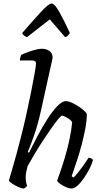

<svg xmlns="http://www.w3.org/2000/svg" viewBox="-20 -1079 581 1099"><path d="M116 0Q104 0 85 -8.5Q66 -17 49.5 -28Q33 -39 31 -46Q36 -63 47.5 -102.5Q59 -142 73 -192Q87 -242 98 -287Q114 -349 129.5 -418Q145 -487 157.5 -550Q170 -613 178 -657.5Q186 -702 186 -716Q186 -733 163 -733H94Q94 -741 96.5 -751Q99 -761 102 -765Q118 -773 140 -781Q162 -789 183.5 -794.5Q205 -800 220 -800Q245 -800 263 -787Q281 -774 281 -750Q281 -745 277.5 -730Q274 -715 268 -688L215 -448Q196 -363 173 -298Q150 -233 139 -209L146 -205Q167 -248 194 -299Q221 -350 250 -395.5Q279 -441 307 -470.5Q335 -500 357 -500Q372 -500 391.5 -491Q411 -482 430 -469.5Q449 -457 462 -445Q475 -433 477 -426Q477 -389 468.5 -344Q460 -299 448 -253Q436 -207 423 -167.5Q410 -128 401 -102Q392 -76 390 -70L401 -63Q412 -73 428 -93Q444 -113 460 -135.5Q476 -158 487 -176Q496 -176 503 -172Q510 -168 512 -163Q507 -142 493 -114.5Q479 -87 461 -60.5Q443 -34 424 -17Q405 0 390 0Q376 0 357.5 -8Q339 -16 324.5 -26.5Q310 -37 307 -45Q311 -56 323.5 -91.5Q336 -127 351 -176.5Q366 -226 377.5 -279.5Q389 -333 393 -380Q384 -394 363.5 -405.5Q343 -417 335 -417Q329 -417 312 -396Q295 -375 271.5 -341.5Q248 -308 222.5 -269Q197 -230 175 -192.5Q153 -155 138 -128Q133 -110 130 -94Q127 -78 127 -62Q127 -39 135 -15Q132 -11 127.5 -7Q123 -3 116 0ZM134 -866Q123 -871 116 -877Q109 -883 107 -890Q173 -966 216 -1012.5Q259 -1059 276 -1059Q292 -1059 318.5 -1012.5Q345 -966 380 -890Q376 -884 370 -876.5Q364 -869 353 -866L265 -968Z"/></svg>

Font: Texturina
Style: Italic
Weight: 400
Italic angle: -11°
Designer: Guillermo Torres Carreño
Foundry: Omnibus-Type
Version: Version 1.002; ttfautohint (v1.8.3)